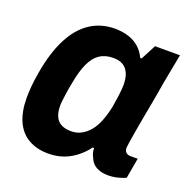

<svg xmlns="http://www.w3.org/2000/svg" viewBox="-103 -640 749 753"><g transform="rotate(20 271.0 -263.0)"><path d="M173 12Q126 12 91 -8Q56 -28 38 -68Q20 -108 20 -166Q20 -190 22.5 -216Q25 -242 30 -271Q45 -360 75.5 -419.5Q106 -479 151 -508.5Q196 -538 253 -538Q286 -538 311.5 -529.5Q337 -521 355.5 -504.5Q374 -488 385 -464H391L424 -527H528L503 -395Q498 -362 491 -324.5Q484 -287 477.5 -252Q471 -217 466 -187Q461 -157 458 -138Q455 -119 455 -115Q455 -102 462 -95.5Q469 -89 480 -89H511L496 -4Q483 2 463.5 7Q444 12 422 12Q395 12 374.5 1Q354 -10 345 -34Q341 -41 338.5 -50Q336 -59 336 -70H330Q302 -32 262.5 -10Q223 12 173 12ZM229 -101Q251 -101 270 -111Q289 -121 304.5 -139.5Q320 -158 331 -186Q342 -214 349 -249Q354 -278 356 -295Q358 -312 359 -322.5Q360 -333 360 -341Q360 -370 352 -389Q344 -408 328 -418Q312 -428 287 -428Q253 -428 230 -412.5Q207 -397 192 -364.5Q177 -332 168 -282Q162 -252 159.5 -233.5Q157 -215 155.5 -203Q154 -191 154 -182Q154 -141 172 -121Q190 -101 229 -101Z"/></g></svg>

Font: Archivo SemiCondensed
Style: Bold Italic
Weight: 700
Width: 4
Italic angle: -10°
Designer: Hector Gatti
Foundry: Omnibus-Type
Version: Version 2.001